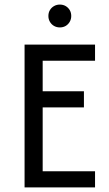

<svg xmlns="http://www.w3.org/2000/svg" viewBox="-20 -820 478 840"><path d="M87.5 0V-625H395.8V-554.2H166.7V-420.8H347.2V-350H166.7V-70.8H395.8V0ZM241.7 -700Q227.8 -700 216.3 -706.6Q204.9 -713.2 198.3 -724.7Q191.7 -736.1 191.7 -750Q191.7 -764.6 198.3 -775.7Q204.9 -786.8 216.3 -793.4Q227.8 -800 241.7 -800Q256.2 -800 267.4 -793.4Q278.5 -786.8 285.1 -775.7Q291.7 -764.6 291.7 -750Q291.7 -736.1 285.1 -724.7Q278.5 -713.2 267.4 -706.6Q256.2 -700 241.7 -700Z"/></svg>

Font: Afacad Flux
Style: Regular
Weight: 400
Designer: Kristian Moeller
Foundry: Dicotype
Version: Version 1.100